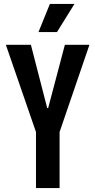

<svg xmlns="http://www.w3.org/2000/svg" viewBox="-20 -957 485 977"><path d="M163.1 0V-285.2L9.8 -729H137.2L220.2 -407.2H225.1L310.1 -729H435.1L283.2 -285.2V0ZM175.8 -793.9 233.9 -937H358.9L270 -793.9Z"/></svg>

Font: Lumene Sans Condensed
Style: Bold
Weight: 600
Width: 3
Designer: Deni Anggara
Version: Version 1.003;Glyphs 3.1.2 (3151)